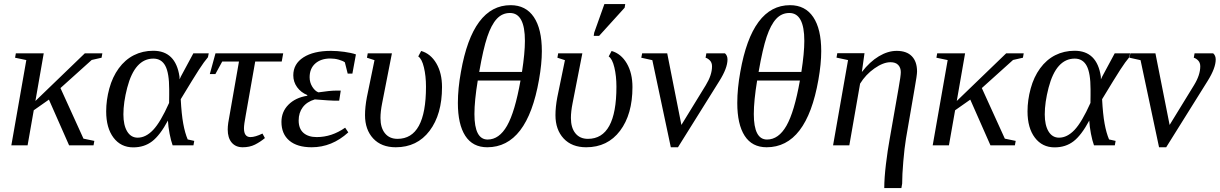

<svg xmlns="http://www.w3.org/2000/svg" viewBox="-20 -725 6086 958"><path d="M156.7 -221.2 403.3 -459H490.7L486.8 -437L437.5 -425.8L281.7 -285.6L396.5 -33.2L450.7 -22L446.8 0H324.7L224.1 -228L148.4 -174.8L117.7 0H36.6L111.3 -425.3L55.2 -437L59.1 -459H198.2Z M949.2 -22 945.3 0H841.3Q833 -22.5 826.2 -57.9Q819.3 -93.3 817.9 -123.5Q778.3 -49.8 739 -19.8Q699.7 10.3 645 10.3Q583 10.3 546.4 -38.1Q509.8 -86.4 509.8 -169.4Q509.8 -225.6 525.4 -283.2Q541 -340.8 572.5 -384Q604 -427.2 647.9 -449.5Q691.9 -471.7 744.6 -471.7Q856.4 -471.7 875.5 -343.3L876 -329.1L882.8 -343.8L944.8 -459H1021.5L1017.6 -439.5Q999 -418 972.4 -377Q945.8 -335.9 881.8 -230Q885.7 -154.8 894.3 -108.2Q902.8 -61.5 916.5 -29.3ZM824.2 -279.3Q824.2 -360.4 804.9 -396.5Q785.6 -432.6 745.1 -432.6Q699.2 -432.6 666.5 -396.5Q633.8 -360.4 614.7 -287.1Q595.7 -213.9 595.7 -154.3Q595.7 -100.6 614.5 -69.3Q633.3 -38.1 667 -38.1Q707.5 -38.1 744.1 -76.7Q780.8 -115.2 823.7 -211.4L824.2 -251Z M1197.3 -85Q1197.3 -41 1229.5 -41Q1253.4 -41 1289.6 -58.6L1301.8 -36.1Q1278.3 -16.6 1252 -3.4Q1225.6 9.8 1190.9 9.8Q1155.8 9.8 1136 -13.7Q1116.2 -37.1 1116.2 -79.1Q1116.2 -93.3 1118.9 -112.5Q1121.6 -131.8 1172.4 -418H1088.9L1054.7 -355.5H1026.9L1055.2 -459H1393.1L1385.7 -418H1253.4L1206.1 -149.9Q1197.3 -103.5 1197.3 -85Z M1631.3 -471.2Q1662.6 -471.2 1698 -466.3Q1733.4 -461.4 1755.9 -453.6L1738.3 -357.9H1714.8L1700.7 -414.1Q1690.9 -421.4 1670.7 -427.2Q1650.4 -433.1 1628.4 -433.1Q1581.5 -433.1 1553.2 -408.2Q1524.9 -383.3 1524.9 -339.4Q1524.9 -313.5 1538.3 -292Q1551.8 -270.5 1568.8 -264.2Q1627.4 -272.9 1655.3 -272.9H1680.2L1672.4 -222.7H1647Q1630.4 -222.7 1550.8 -229Q1511.2 -217.3 1490.7 -189.9Q1470.2 -162.6 1470.2 -124Q1470.2 -83 1494.1 -62Q1518.1 -41 1560.5 -41Q1635.3 -41 1702.1 -87.9L1717.8 -64.5Q1636.2 9.8 1535.2 9.8Q1462.9 9.8 1423.6 -23.4Q1384.3 -56.6 1384.3 -116.7Q1384.3 -167.5 1419.2 -202.6Q1454.1 -237.8 1512.7 -247.1L1513.7 -250.5Q1481.4 -263.7 1462.4 -290Q1443.4 -316.4 1443.4 -349.1Q1443.4 -406.2 1493.9 -438.7Q1544.4 -471.2 1631.3 -471.2Z M1954.6 9.8Q1882.8 9.8 1842 -34.2Q1801.3 -78.1 1801.3 -150.4Q1801.3 -190.9 1810.5 -239.7L1848.6 -424.8L1811 -437L1814.9 -459H1935.5L1886.7 -210Q1878.4 -168.5 1878.4 -136.2Q1878.4 -87.4 1900.9 -59.8Q1923.3 -32.2 1963.4 -32.2Q2105.5 -32.2 2105.5 -292.5Q2105.5 -345.7 2095.2 -388.7Q2085 -431.6 2066.9 -443.4L2081.5 -470.7Q2128.9 -457 2157.2 -408.7Q2185.5 -360.4 2185.5 -290.5Q2185.5 -154.3 2123.5 -72.3Q2061.5 9.8 1954.6 9.8Z M2527.8 -699.2Q2603.5 -699.2 2643.6 -639.9Q2683.6 -580.6 2683.6 -469.7Q2683.6 -406.7 2669.4 -327.1Q2610.4 9.8 2411.1 9.8Q2338.4 9.8 2301.5 -47.4Q2264.6 -104.5 2264.6 -211.4Q2264.6 -283.2 2279.8 -366.2Q2338.4 -699.2 2527.8 -699.2ZM2524.4 -660.2Q2485.8 -660.2 2458.7 -630.9Q2431.6 -601.6 2411.4 -541.5Q2391.1 -481.4 2371.1 -366.2H2584.5Q2599.1 -460.4 2599.1 -521Q2599.1 -660.2 2524.4 -660.2ZM2363.8 -323.2Q2347.2 -222.7 2347.2 -155.8Q2347.2 -28.8 2413.1 -28.8Q2470.7 -28.8 2510 -97.7Q2549.3 -166.5 2577.1 -323.2Z M2904.8 9.8Q2833 9.8 2792.2 -34.2Q2751.5 -78.1 2751.5 -150.4Q2751.5 -190.9 2760.7 -239.7L2798.8 -424.8L2761.2 -437L2765.1 -459H2885.7L2836.9 -210Q2828.6 -168.5 2828.6 -136.2Q2828.6 -87.4 2851.1 -59.8Q2873.5 -32.2 2913.6 -32.2Q3055.7 -32.2 3055.7 -292.5Q3055.7 -345.7 3045.4 -388.7Q3035.2 -431.6 3017.1 -443.4L3031.7 -470.7Q3079.1 -457 3107.4 -408.7Q3135.7 -360.4 3135.7 -290.5Q3135.7 -154.3 3073.7 -72.3Q3011.7 9.8 2904.8 9.8ZM2942.4 -545.9 2944.8 -562 2995.6 -704.6H3099.6L3096.7 -686.5L2969.2 -545.9Z M3532.7 -394Q3532.7 -412.1 3522.5 -422.9Q3512.2 -433.6 3500.5 -437L3504.4 -459H3597.2Q3609.9 -447.8 3609.9 -428.2Q3609.9 -385.3 3569.3 -320.8L3362.8 9.8H3327.1L3234.9 -424.8L3179.7 -437L3184.1 -459H3309.1L3379.9 -101.6L3501.5 -299.8Q3532.7 -350.6 3532.7 -394Z M3921.9 -699.2Q3997.6 -699.2 4037.6 -639.9Q4077.6 -580.6 4077.6 -469.7Q4077.6 -406.7 4063.5 -327.1Q4004.4 9.8 3805.2 9.8Q3732.4 9.8 3695.6 -47.4Q3658.7 -104.5 3658.7 -211.4Q3658.7 -283.2 3673.8 -366.2Q3732.4 -699.2 3921.9 -699.2ZM3918.5 -660.2Q3879.9 -660.2 3852.8 -630.9Q3825.7 -601.6 3805.4 -541.5Q3785.2 -481.4 3765.1 -366.2H3978.5Q3993.2 -460.4 3993.2 -521Q3993.2 -660.2 3918.5 -660.2ZM3757.8 -323.2Q3741.2 -222.7 3741.2 -155.8Q3741.2 -28.8 3807.1 -28.8Q3864.7 -28.8 3904.1 -97.7Q3943.4 -166.5 3971.2 -323.2Z M4474.6 -365.2Q4474.6 -387.2 4461.7 -400.9Q4448.7 -414.6 4423.3 -414.6Q4387.2 -414.6 4343.3 -383.8Q4299.3 -353 4271.5 -307.6L4217.8 0H4136.7L4211.4 -425.3L4153.8 -437.5L4157.7 -459.5H4293.5L4280.3 -365.7Q4319.8 -417 4365 -444.1Q4410.2 -471.2 4454.1 -471.2Q4503.9 -471.2 4529.8 -444.3Q4555.7 -417.5 4555.7 -368.2Q4555.7 -350.6 4543.5 -283.2L4500.5 -33.7Q4492.7 13.7 4487.1 80.6Q4481.4 147.5 4481.4 191.4L4477.5 213.4H4392.1Q4392.1 163.6 4400.6 93Q4409.2 22.5 4418.5 -27.8L4463.4 -284.2Q4474.6 -346.2 4474.6 -365.2Z M4753.9 -221.2 5000.5 -459H5087.9L5084 -437L5034.7 -425.8L4878.9 -285.6L4993.7 -33.2L5047.9 -22L5043.9 0H4921.9L4821.3 -228L4745.6 -174.8L4714.8 0H4633.8L4708.5 -425.3L4652.3 -437L4656.2 -459H4795.4Z M5546.4 -22 5542.5 0H5438.5Q5430.2 -22.5 5423.3 -57.9Q5416.5 -93.3 5415 -123.5Q5375.5 -49.8 5336.2 -19.8Q5296.9 10.3 5242.2 10.3Q5180.2 10.3 5143.6 -38.1Q5106.9 -86.4 5106.9 -169.4Q5106.9 -225.6 5122.6 -283.2Q5138.2 -340.8 5169.7 -384Q5201.2 -427.2 5245.1 -449.5Q5289.1 -471.7 5341.8 -471.7Q5453.6 -471.7 5472.7 -343.3L5473.1 -329.1L5480 -343.8L5542 -459H5618.7L5614.7 -439.5Q5596.2 -418 5569.6 -377Q5543 -335.9 5479 -230Q5482.9 -154.8 5491.5 -108.2Q5500 -61.5 5513.7 -29.3ZM5421.4 -279.3Q5421.4 -360.4 5402.1 -396.5Q5382.8 -432.6 5342.3 -432.6Q5296.4 -432.6 5263.7 -396.5Q5231 -360.4 5211.9 -287.1Q5192.9 -213.9 5192.9 -154.3Q5192.9 -100.6 5211.7 -69.3Q5230.5 -38.1 5264.2 -38.1Q5304.7 -38.1 5341.3 -76.7Q5377.9 -115.2 5420.9 -211.4L5421.4 -251Z M5968.8 -394Q5968.8 -412.1 5958.5 -422.9Q5948.2 -433.6 5936.5 -437L5940.4 -459H6033.2Q6045.9 -447.8 6045.9 -428.2Q6045.9 -385.3 6005.4 -320.8L5798.8 9.8H5763.2L5670.9 -424.8L5615.7 -437L5620.1 -459H5745.1L5815.9 -101.6L5937.5 -299.8Q5968.8 -350.6 5968.8 -394Z"/></svg>

Font: Liberation Serif
Style: Italic
Weight: 400
Italic angle: -16.333°
Designer: Steve Matteson
Foundry: Ascender Corporation
Version: Version 2.1.5